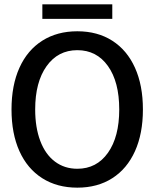

<svg xmlns="http://www.w3.org/2000/svg" viewBox="-20 -854 711 884"><path d="M33 -350Q33 -461 69.5 -542Q106 -623 174.5 -666.5Q243 -710 336 -710Q429 -710 497 -666.5Q565 -623 601.5 -542Q638 -461 638 -350Q638 -239 601.5 -158Q565 -77 497 -33.5Q429 10 336 10Q243 10 174.5 -33.5Q106 -77 69.5 -158Q33 -239 33 -350ZM529 -350Q529 -477 477 -550Q425 -623 336 -623Q247 -623 194.5 -549.5Q142 -476 142 -350Q142 -267 165.5 -205Q189 -143 233 -110Q277 -77 336 -77Q425 -77 477 -150.5Q529 -224 529 -350ZM175 -834H497V-767H175Z"/></svg>

Font: Sarabun Medium
Style: Regular
Weight: 500
Designer: Suppakit Chalermlarp | Katatrad Co.,Ltd.
Foundry: Cadson Demak Co.,Ltd.
Version: Version 1.000; ttfautohint (v1.6)